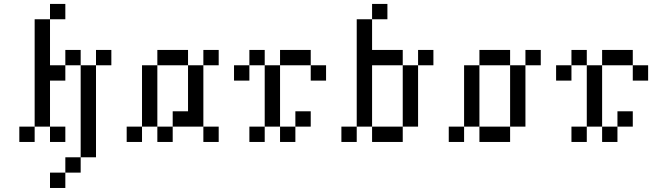

<svg xmlns="http://www.w3.org/2000/svg" viewBox="-20 -712 3271 963"><path d="M76.9 -76.9H153.8V0H76.9ZM153.8 -153.8H230.8V-76.9H153.8ZM153.8 -230.8H230.8V-153.8H153.8ZM153.8 -307.7H230.8V-230.8H153.8ZM153.8 -384.6H230.8V-307.7H153.8ZM153.8 -461.5H230.8V-384.6H153.8ZM153.8 -538.5H230.8V-461.5H153.8ZM153.8 -615.4H230.8V-538.5H153.8ZM230.8 -692.3H307.7V-615.4H230.8ZM230.8 -384.6H307.7V-307.7H230.8ZM307.7 -461.5H384.6V-384.6H307.7ZM461.5 -461.5H538.5V-384.6H461.5ZM384.6 -384.6H461.5V-307.7H384.6ZM384.6 -307.7H461.5V-230.8H384.6ZM384.6 -230.8H461.5V-153.8H384.6ZM384.6 -153.8H461.5V-76.9H384.6ZM384.6 -76.9H461.5V0H384.6ZM384.6 0H461.5V76.9H384.6ZM307.7 76.9H384.6V153.8H307.7ZM230.8 153.8H307.7V230.8H230.8ZM230.8 -76.9H307.7V0H230.8Z M615.4 -76.9H692.3V0H615.4ZM692.3 -153.8H769.2V-76.9H692.3ZM692.3 -230.8H769.2V-153.8H692.3ZM692.3 -307.7H769.2V-230.8H692.3ZM692.3 -384.6H769.2V-307.7H692.3ZM769.2 -461.5H846.2V-384.6H769.2ZM846.2 -461.5H923.1V-384.6H846.2ZM1000 -461.5H1076.9V-384.6H1000ZM923.1 -384.6H1000V-307.7H923.1ZM923.1 -307.7H1000V-230.8H923.1ZM923.1 -230.8H1000V-153.8H923.1ZM923.1 -153.8H1000V-76.9H923.1ZM769.2 -76.9H846.2V0H769.2ZM846.2 -153.8H923.1V-76.9H846.2ZM1000 -76.9H1076.9V0H1000Z M1307.7 -230.8H1384.6V-153.8H1307.7ZM1307.7 -307.7H1384.6V-230.8H1307.7ZM1307.7 -384.6H1384.6V-307.7H1307.7ZM1230.8 -461.5H1307.7V-384.6H1230.8ZM1153.8 -384.6H1230.8V-307.7H1153.8ZM1384.6 -461.5H1461.5V-384.6H1384.6ZM1461.5 -461.5H1538.5V-384.6H1461.5ZM1538.5 -384.6H1615.4V-307.7H1538.5ZM1307.7 -153.8H1384.6V-76.9H1307.7ZM1230.8 -76.9H1307.7V0H1230.8ZM1461.5 -153.8H1538.5V-76.9H1461.5ZM1384.6 -76.9H1461.5V0H1384.6Z M1692.3 -76.9H1769.2V0H1692.3ZM1769.2 -153.8H1846.2V-76.9H1769.2ZM1769.2 -230.8H1846.2V-153.8H1769.2ZM1769.2 -307.7H1846.2V-230.8H1769.2ZM1769.2 -384.6H1846.2V-307.7H1769.2ZM1769.2 -461.5H1846.2V-384.6H1769.2ZM1769.2 -538.5H1846.2V-461.5H1769.2ZM1769.2 -615.4H1846.2V-538.5H1769.2ZM1846.2 -692.3H1923.1V-615.4H1846.2ZM1846.2 -461.5H1923.1V-384.6H1846.2ZM1923.1 -461.5H2000V-384.6H1923.1ZM2076.9 -461.5H2153.8V-384.6H2076.9ZM2000 -384.6H2076.9V-307.7H2000ZM2000 -307.7H2076.9V-230.8H2000ZM2000 -230.8H2076.9V-153.8H2000ZM2000 -153.8H2076.9V-76.9H2000ZM1846.2 -76.9H1923.1V0H1846.2ZM1923.1 -76.9H2000V0H1923.1Z M2230.8 -76.9H2307.7V0H2230.8ZM2307.7 -153.8H2384.6V-76.9H2307.7ZM2307.7 -230.8H2384.6V-153.8H2307.7ZM2307.7 -307.7H2384.6V-230.8H2307.7ZM2307.7 -384.6H2384.6V-307.7H2307.7ZM2384.6 -76.9H2461.5V0H2384.6ZM2461.5 -76.9H2538.5V0H2461.5ZM2538.5 -153.8H2615.4V-76.9H2538.5ZM2538.5 -230.8H2615.4V-153.8H2538.5ZM2538.5 -307.7H2615.4V-230.8H2538.5ZM2538.5 -384.6H2615.4V-307.7H2538.5ZM2384.6 -461.5H2461.5V-384.6H2384.6ZM2461.5 -461.5H2538.5V-384.6H2461.5ZM2615.4 -461.5H2692.3V-384.6H2615.4Z M2923.1 -230.8H3000V-153.8H2923.1ZM2923.1 -307.7H3000V-230.8H2923.1ZM2923.1 -384.6H3000V-307.7H2923.1ZM2846.2 -461.5H2923.1V-384.6H2846.2ZM2769.2 -384.6H2846.2V-307.7H2769.2ZM3000 -461.5H3076.9V-384.6H3000ZM3076.9 -461.5H3153.8V-384.6H3076.9ZM3153.8 -384.6H3230.8V-307.7H3153.8ZM2923.1 -153.8H3000V-76.9H2923.1ZM2846.2 -76.9H2923.1V0H2846.2ZM3076.9 -153.8H3153.8V-76.9H3076.9ZM3000 -76.9H3076.9V0H3000Z"/></svg>

Font: Jacquarda Bastarda 9
Style: Regular
Weight: 400
Designer: Sarah Cadigan-Fried
Version: Version 1.000; ttfautohint (v1.8.4.7-5d5b)